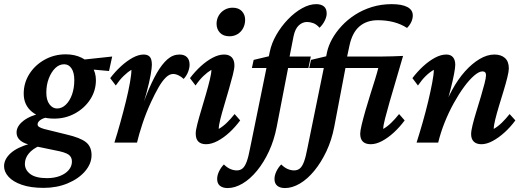

<svg xmlns="http://www.w3.org/2000/svg" viewBox="-61 -702 2580 945"><path d="M154.3 222.7Q89.8 222.7 46.4 207.5Q2.9 192.4 -19 168Q-41 143.6 -41 116.2Q-41 82 -9.3 52.7Q22.5 23.4 87.9 4.9L133.8 15.6Q98.6 31.2 80.1 54.2Q61.5 77.1 61.5 104.5Q61.5 134.8 88.4 154.8Q115.2 174.8 170.9 174.8Q206.1 174.8 233.9 164.1Q261.7 153.3 277.3 134.8Q293 116.2 293 92.8Q293 70.3 275.9 58.6Q258.8 46.9 210.9 38.1L107.4 16.6L97.7 12.7Q60.5 6.8 40.5 -9.3Q20.5 -25.4 20.5 -49.8Q20.5 -81.1 54.2 -107.4Q87.9 -133.8 152.3 -147.5L170.9 -124Q151.4 -121.1 137.7 -111.3Q124 -101.6 124 -89.8Q124 -82 131.8 -77.1Q139.6 -72.3 155.3 -67.4L266.6 -40Q334 -24.4 361.8 -2.4Q389.6 19.5 389.6 61.5Q389.6 103.5 357.9 140.6Q326.2 177.7 272.5 200.2Q218.8 222.7 154.3 222.7ZM206.1 -118.2Q137.7 -118.2 96.7 -151.4Q55.7 -184.6 55.7 -241.2Q55.7 -293.9 83.5 -337.9Q111.3 -381.8 158.7 -408.2Q206.1 -434.6 262.7 -434.6Q306.6 -434.6 340.3 -418Q374 -401.4 392.6 -373Q411.1 -344.7 411.1 -307.6Q411.1 -255.9 383.3 -212.9Q355.5 -169.9 308.6 -144Q261.7 -118.2 206.1 -118.2ZM219.7 -168Q243.2 -168 262.7 -186.5Q282.2 -205.1 293.5 -236.8Q304.7 -268.6 304.7 -307.6Q304.7 -344.7 291 -365.2Q277.3 -385.7 254.9 -385.7Q230.5 -385.7 210.9 -366.7Q191.4 -347.7 179.2 -315.9Q167 -284.2 167 -246.1Q167 -209 182.6 -188.5Q198.2 -168 219.7 -168ZM475.6 -352.5 356.4 -363.3 327.1 -406.2 491.2 -423.8Z M791 -337.9Q772.5 -337.9 754.4 -319.8Q736.3 -301.8 718.8 -271Q701.2 -240.2 682.6 -200.2Q658.2 -147.5 640.1 -92.8Q622.1 -38.1 613.3 0H502Q516.6 -45.9 531.2 -98.6Q545.9 -151.4 558.6 -202.6Q571.3 -253.9 578.6 -295.4Q585.9 -336.9 585.9 -358.4Q566.4 -346.7 547.4 -328.1Q528.3 -309.6 508.8 -281.2L481.4 -317.4Q505.9 -349.6 534.7 -376Q563.5 -402.3 592.3 -418Q621.1 -433.6 646.5 -433.6Q666 -433.6 676.3 -422.4Q686.5 -411.1 686.5 -382.8Q686.5 -369.1 680.7 -334.5Q674.8 -299.8 659.2 -242.2Q643.6 -184.6 612.3 -99.6H608.4Q636.7 -175.8 661.1 -237.3Q685.5 -298.8 710.9 -342.8Q736.3 -386.7 763.2 -410.2Q790 -433.6 822.3 -433.6Q846.7 -433.6 859.4 -420.4Q872.1 -407.2 872.1 -383.8Q872.1 -367.2 864.7 -348.1Q857.4 -329.1 842.8 -313.5Q832 -324.2 817.9 -331.1Q803.7 -337.9 791 -337.9Z M953.1 7.8Q928.7 7.8 915.5 -4.9Q902.3 -17.6 902.3 -44.9Q902.3 -60.5 910.2 -91.3Q918 -122.1 929.7 -160.6Q941.4 -199.2 952.6 -238.3Q963.9 -277.3 971.7 -309.6Q979.5 -341.8 979.5 -358.4Q960 -346.7 940.4 -328.1Q920.9 -309.6 901.4 -281.2L874 -317.4Q898.4 -349.6 927.2 -376Q956.1 -402.3 985.8 -418Q1015.6 -433.6 1042 -433.6Q1066.4 -433.6 1079.6 -419.9Q1092.8 -406.2 1092.8 -379.9Q1092.8 -364.3 1085 -333.5Q1077.1 -302.7 1065.9 -263.7Q1054.7 -224.6 1043 -185.5Q1031.2 -146.5 1023.4 -115.2Q1015.6 -84 1015.6 -67.4Q1036.1 -79.1 1055.2 -97.7Q1074.2 -116.2 1093.8 -140.6L1121.1 -109.4Q1096.7 -76.2 1067.9 -49.8Q1039.1 -23.4 1009.3 -7.8Q979.5 7.8 953.1 7.8ZM1068.4 -523.4Q1038.1 -523.4 1021.5 -541Q1004.9 -558.6 1004.9 -585Q1004.9 -606.4 1015.1 -624.5Q1025.4 -642.6 1043.5 -653.3Q1061.5 -664.1 1084 -664.1Q1113.3 -664.1 1129.4 -647Q1145.5 -629.9 1145.5 -604.5Q1145.5 -582 1135.7 -563.5Q1126 -544.9 1108.4 -534.2Q1090.8 -523.4 1068.4 -523.4Z M1178.7 -367.2 1187.5 -407.2 1265.6 -425.8 1362.3 -423.8H1468.8L1457 -367.2ZM1495.1 -681.6Q1519.5 -681.6 1533.2 -670.4Q1546.9 -659.2 1546.9 -635.7Q1546.9 -619.1 1537.1 -599.6Q1527.3 -580.1 1511.7 -565.4Q1497.1 -582 1481.4 -587.9Q1465.8 -593.8 1450.2 -593.8Q1427.7 -593.8 1409.7 -577.1Q1391.6 -560.5 1383.8 -523.4L1364.3 -423.8L1360.4 -384.8L1300.8 -77.1Q1288.1 -11.7 1262.7 43Q1237.3 97.7 1203.6 138.7Q1169.9 179.7 1132.3 201.7Q1094.7 223.6 1059.6 223.6Q1035.2 223.6 1021.5 212.4Q1007.8 201.2 1007.8 178.7Q1007.8 161.1 1017.1 141.6Q1026.4 122.1 1041 107.4Q1056.6 123 1072.8 129.9Q1088.9 136.7 1104.5 136.7Q1121.1 136.7 1132.8 127Q1144.5 117.2 1153.3 93.3Q1162.1 69.3 1169.9 27.3L1266.6 -446.3Q1275.4 -489.3 1299.3 -530.8Q1323.2 -572.3 1356 -606.4Q1388.7 -640.6 1425.3 -661.1Q1461.9 -681.6 1495.1 -681.6Z M1866.2 -681.6Q1917 -681.6 1943.8 -667.5Q1970.7 -653.3 1970.7 -626Q1970.7 -610.4 1963.4 -594.2Q1956.1 -578.1 1942.4 -564.5Q1912.1 -584 1876 -593.3Q1839.8 -602.5 1798.8 -602.5Q1744.1 -602.5 1708.5 -572.3Q1672.9 -542 1659.2 -478.5L1647.5 -423.8L1642.6 -384.8L1584 -77.1Q1571.3 -11.7 1545.4 43Q1519.5 97.7 1485.8 138.7Q1452.1 179.7 1414.6 201.7Q1377 223.6 1341.8 223.6Q1317.4 223.6 1303.7 212.4Q1290 201.2 1290 178.7Q1290 161.1 1299.3 141.6Q1308.6 122.1 1323.2 107.4Q1338.9 123 1355 129.9Q1371.1 136.7 1386.7 136.7Q1403.3 136.7 1415 127Q1426.8 117.2 1435.5 93.3Q1444.3 69.3 1452.1 27.3L1548.8 -446.3Q1555.7 -477.5 1573.7 -510.3Q1591.8 -543 1620.1 -573.7Q1648.4 -604.5 1686 -628.9Q1723.6 -653.3 1769.5 -667.5Q1815.4 -681.6 1866.2 -681.6ZM1903.3 -140.6 1930.7 -109.4Q1906.2 -76.2 1877.4 -49.8Q1848.6 -23.4 1819.3 -7.8Q1790 7.8 1763.7 7.8Q1738.3 7.8 1725.1 -4.9Q1711.9 -17.6 1711.9 -43.9Q1711.9 -57.6 1719.2 -88.4Q1726.6 -119.1 1737.8 -158.2Q1749 -197.3 1761.7 -237.3Q1774.4 -277.3 1785.2 -312Q1795.9 -346.7 1800.8 -367.2H1460.9L1469.7 -407.2L1547.9 -425.8L1647.5 -423.8H1818.4Q1843.8 -423.8 1870.6 -424.8Q1897.5 -425.8 1922.9 -426.8L1880.9 -283.2Q1869.1 -244.1 1856.4 -199.7Q1843.8 -155.3 1834.5 -119.6Q1825.2 -84 1825.2 -67.4Q1845.7 -79.1 1864.7 -97.7Q1883.8 -116.2 1903.3 -140.6Z M2308.6 7.8Q2284.2 7.8 2271 -4.9Q2257.8 -17.6 2257.8 -42Q2257.8 -57.6 2265.1 -87.4Q2272.5 -117.2 2283.7 -153.8Q2294.9 -190.4 2305.7 -226.1Q2316.4 -261.7 2323.7 -290.5Q2331.1 -319.3 2331.1 -332Q2331.1 -350.6 2313.5 -350.6Q2296.9 -350.6 2272.9 -330.1Q2249 -309.6 2223.1 -274.4Q2197.3 -239.3 2172.4 -194.3Q2147.5 -149.4 2127.4 -99.1Q2107.4 -48.8 2095.7 0H1989.3Q2003.9 -45.9 2019 -98.6Q2034.2 -151.4 2046.4 -202.6Q2058.6 -253.9 2066.4 -295.4Q2074.2 -336.9 2074.2 -358.4Q2053.7 -346.7 2034.7 -328.1Q2015.6 -309.6 1996.1 -281.2L1968.8 -317.4Q1993.2 -349.6 2022 -376Q2050.8 -402.3 2080.1 -418Q2109.4 -433.6 2135.7 -433.6Q2157.2 -433.6 2168.5 -420.4Q2179.7 -407.2 2179.7 -382.8Q2179.7 -369.1 2173.8 -337.9Q2168 -306.6 2155.8 -258.8Q2143.6 -210.9 2123 -143.6H2114.3Q2134.8 -205.1 2164.1 -258.8Q2193.4 -312.5 2228 -351.1Q2262.7 -389.6 2299.8 -411.6Q2336.9 -433.6 2372.1 -433.6Q2405.3 -433.6 2424.3 -416.5Q2443.4 -399.4 2443.4 -365.2Q2443.4 -350.6 2436 -320.8Q2428.7 -291 2417.5 -254.4Q2406.2 -217.8 2395 -180.7Q2383.8 -143.6 2376.5 -113.8Q2369.1 -84 2369.1 -67.4Q2389.6 -79.1 2408.7 -97.7Q2427.7 -116.2 2447.3 -140.6L2475.6 -109.4Q2451.2 -76.2 2421.9 -49.8Q2392.6 -23.4 2363.3 -7.8Q2334 7.8 2308.6 7.8Z"/></svg>

Font: Crimson Pro ExtraLight SemiBold
Style: Italic
Weight: 600
Italic angle: -12°
Version: Version 1.002